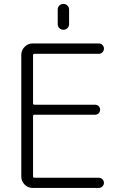

<svg xmlns="http://www.w3.org/2000/svg" viewBox="-20 -974 619 973"><path d="M272.5 -851.6V-925.8Q272.5 -937.5 280.8 -945.8Q289.1 -954.1 301.3 -954.1Q313.5 -954.1 321.8 -945.8Q330.1 -937.5 330.1 -925.8V-851.6Q330.1 -839.8 321.8 -831.5Q313.5 -823.2 301.3 -823.2Q289.1 -823.2 280.8 -831.5Q272.5 -839.8 272.5 -851.6ZM154.3 -701.2Q147.5 -701.2 147.5 -693.4V-451.2Q147.5 -443.4 154.3 -443.4H461.9Q472.7 -443.4 480 -436Q487.3 -428.7 487.3 -418Q487.3 -407.2 480 -399.9Q472.7 -392.6 461.9 -392.6H154.3Q147.5 -392.6 147.5 -384.8V-80.1Q147.5 -73.2 154.3 -73.2H480.5Q491.2 -73.2 499 -65.4Q506.8 -57.6 506.8 -47.4Q506.8 -37.1 499 -29.3Q491.2 -21.5 480.5 -21.5H145.5Q122.1 -21.5 105 -38.6Q87.9 -55.7 87.9 -79.1V-696.3Q87.9 -719.7 105 -736.8Q122.1 -753.9 145.5 -753.9H480.5Q491.2 -753.9 499 -746.1Q506.8 -738.3 506.8 -727.5Q506.8 -716.8 499 -709Q491.2 -701.2 480.5 -701.2Z"/></svg>

Font: irohamaru Light
Style: Regular
Weight: 200
Designer: [Source Han Sans]
Ryoko NISHIZUKA  (kana & ideographs); Paul D. Hunt (Latin, Greek & Cyrillic); Wenlong ZHANG  (bopomofo
Version: Version 1.01